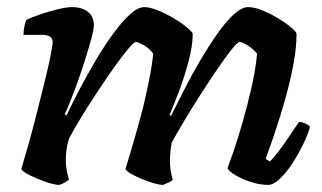

<svg xmlns="http://www.w3.org/2000/svg" viewBox="-20 -520 906 540"><path d="M147 0Q133 0 108.5 -8.5Q84 -17 63 -27.5Q42 -38 40 -45Q48 -71 60 -113.5Q72 -156 84.5 -206Q97 -256 109 -304Q117 -337 122.5 -365Q128 -393 128 -402Q128 -422 97 -422H46Q46 -433 48.5 -445Q51 -457 54 -464Q68 -471 93 -479.5Q118 -488 143 -494Q168 -500 182 -500Q210 -500 227 -487Q244 -474 244 -449Q244 -438 237 -412Q230 -386 220 -354Q210 -322 198.5 -290Q187 -258 177 -233Q167 -208 162 -199L167 -195Q183 -229 204.5 -270Q226 -311 250 -351.5Q274 -392 298.5 -425.5Q323 -459 345.5 -479.5Q368 -500 386 -500Q401 -500 423.5 -491Q446 -482 468 -469Q490 -456 505 -443.5Q520 -431 522 -425Q522 -392 511 -350Q500 -308 485 -267.5Q470 -227 457 -197L461 -194Q478 -228 499 -269.5Q520 -311 544 -351.5Q568 -392 591.5 -425.5Q615 -459 637.5 -479.5Q660 -500 678 -500Q695 -500 717.5 -491Q740 -482 761.5 -469Q783 -456 798 -443.5Q813 -431 814 -425Q814 -388 806 -343.5Q798 -299 785.5 -253.5Q773 -208 760.5 -169.5Q748 -131 738.5 -105Q729 -79 727 -73L739 -66Q749 -75 764 -95Q779 -115 794.5 -138Q810 -161 821 -177Q830 -177 839.5 -172.5Q849 -168 852 -163Q846 -142 832.5 -114Q819 -86 802 -60Q785 -34 767 -17Q749 0 734 0Q710 0 684.5 -8.5Q659 -17 641 -28Q623 -39 620 -47Q625 -60 637 -95Q649 -130 662.5 -177Q676 -224 687.5 -274.5Q699 -325 703 -369Q693 -382 677 -392Q661 -402 654 -402Q648 -402 631 -380.5Q614 -359 590.5 -324.5Q567 -290 542 -251Q517 -212 496 -176.5Q475 -141 463 -119Q461 -109 459.5 -95.5Q458 -82 458 -69Q458 -39 466 -15Q465 -12 455.5 -7.5Q446 -3 439 0Q425 0 400.5 -8.5Q376 -17 355.5 -27.5Q335 -38 333 -45Q340 -68 353.5 -113.5Q367 -159 382 -216Q391 -254 399 -293Q407 -332 411 -369Q401 -383 385 -392.5Q369 -402 362 -402Q357 -402 340.5 -382.5Q324 -363 302 -332Q280 -301 255.5 -264Q231 -227 209.5 -192Q188 -157 174 -130Q170 -118 167.5 -102Q165 -86 165 -69Q165 -44 174 -15Q169 -11 161.5 -6.5Q154 -2 147 0Z"/></svg>

Font: Texturina
Style: Bold Italic
Weight: 700
Italic angle: -11°
Designer: Guillermo Torres Carreño
Foundry: Omnibus-Type
Version: Version 1.002; ttfautohint (v1.8.3)